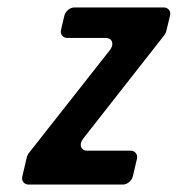

<svg xmlns="http://www.w3.org/2000/svg" viewBox="-20 -496 478 516"><path d="M57 0H310C322 0 334 -10 337 -22L348 -69C351 -81 343 -91 331 -91H215C197 -91 191 -108 204 -124L422 -402C423 -403 427 -411 427 -413L437 -454C440 -466 432 -476 420 -476H180C168 -476 156 -466 153 -454L144 -416C141 -404 149 -394 161 -394H264C282 -394 288 -377 275 -361L57 -84C56 -83 52 -75 52 -73L40 -22C37 -10 45 0 57 0Z"/></svg>

Font: DIN Rundschrift
Style: MittelKursiv
Weight: 400
Version: Version 1.027